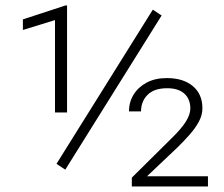

<svg xmlns="http://www.w3.org/2000/svg" viewBox="-20 -672 806 692"><path d="M215.3 -60.5 183.6 -81.5 530.8 -637.2 562.5 -616.2ZM221.7 -266.6H178.2V-599.6L62.5 -564V-602.1L215.8 -652.3H221.7ZM729.5 0H455.1V-31.7L596.7 -171.9Q634.3 -208.5 650.1 -234.1Q666 -259.8 666 -281.2Q666 -314.5 644.8 -334.2Q623.5 -354 582.5 -354Q535.6 -354 512 -330.3Q488.3 -306.6 488.3 -270.5H444.8Q444.8 -303.7 461.4 -330.8Q478 -357.9 508.5 -374.3Q539.1 -390.6 581.5 -390.6Q640.1 -390.6 674.8 -361.8Q709.5 -333 709.5 -281.7Q709.5 -257.3 697 -234.1Q684.6 -210.9 664.6 -188Q644.5 -165 620.1 -141.1L509.8 -36.6H729.5Z"/></svg>

Font: Heebo ExtraLight
Style: Regular
Weight: 250
Designer: Oded Ezer
Foundry: Ezer Type House
Version: Version 3.100